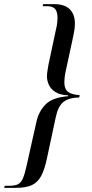

<svg xmlns="http://www.w3.org/2000/svg" viewBox="-73 -780 445 928"><path d="M-53 128 -50 118H-30Q-2 118 13 111Q28 104 37.5 82.5Q47 61 56 19L103 -191Q114 -241 147 -275Q180 -309 256 -315L257 -319Q216 -321 193.5 -336Q171 -351 162.5 -371.5Q154 -392 154 -410Q154 -424 156.5 -438.5Q159 -453 161 -466L198 -640Q202 -655 203.5 -669Q205 -683 205 -693Q205 -723 193.5 -736.5Q182 -750 156 -750H133L136 -760H189Q239 -760 264 -735.5Q289 -711 289 -665Q289 -652 286.5 -635Q284 -618 277 -586L245 -438Q241 -420 239.5 -405.5Q238 -391 238 -383Q238 -350 255 -336.5Q272 -323 312 -320L310 -309Q260 -308 234 -287.5Q208 -267 197 -216L154 -15Q143 38 126.5 69.5Q110 101 81.5 114.5Q53 128 3 128Z"/></svg>

Font: Noto Serif Display ExtraCondensed
Style: Italic
Weight: 400
Width: 2
Italic angle: -12°
Designer: Monotype Design Team
Foundry: Monotype Imaging Inc.
Version: Version 2.009